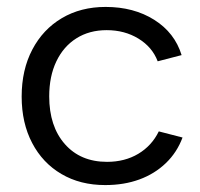

<svg xmlns="http://www.w3.org/2000/svg" viewBox="-20 -527 578 554"><path d="M283.5 7Q211.5 7 157.3 -24.9Q103 -56.7 72.8 -114.4Q42.5 -172 42.5 -248.3Q42.5 -325.5 73.2 -383.9Q103.8 -442.3 158.4 -474.6Q213 -507 284.8 -507Q366 -507 425.1 -469.8Q484.2 -432.5 504 -368L435 -350.1Q419.5 -391.1 379.5 -415.6Q339.6 -440 287.8 -440Q237.7 -440 200.4 -416.4Q163.1 -392.9 142.6 -349.9Q122 -306.8 122 -249Q122 -162.6 167.1 -111.3Q212.2 -60 288.8 -60Q340.1 -60 379 -83.2Q417.9 -106.4 438.2 -147.9L506.7 -130.2Q490.7 -87.2 458.6 -56.4Q426.5 -25.5 382.2 -9.2Q338 7 283.5 7Z"/></svg>

Font: Envelope Sans Variable
Style: Regular
Weight: 500
Designer: Andreas Rasmussen / Norman Anderson
Foundry: mail.de GmbH
Version: Version 1.150